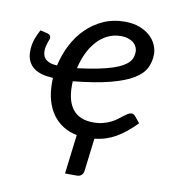

<svg xmlns="http://www.w3.org/2000/svg" viewBox="-78 -583 747 826"><g transform="rotate(10 295.0 -170.0)"><path d="M82.5 -329.5Q82.5 -304 99.5 -291Q116.5 -278 146.5 -277.5Q157 -325 179 -368Q201 -411 233.5 -443.2Q266 -475.5 308.2 -494.5Q350.5 -513.5 401 -513.5Q439.5 -513.5 467.5 -502.5Q495.5 -491.5 513.5 -474.5Q531.5 -457.5 540.2 -437Q549 -416.5 549 -398Q549 -365 535.5 -337.2Q522 -309.5 486 -287.2Q450 -265 387 -248.5Q324 -232 225 -222Q224.5 -216.5 224.5 -211.2Q224.5 -206 224.5 -200.5Q224.5 -133.5 253.8 -98.2Q283 -63 342 -63Q366 -63 384.8 -68Q403.5 -73 418.2 -80.2Q433 -87.5 444.2 -96.2Q455.5 -105 465 -112.2Q474.5 -119.5 482.5 -124.5Q490.5 -129.5 498.5 -129.5Q507.5 -129.5 515 -121L537.5 -93.5Q515.5 -71 494.2 -53.8Q473 -36.5 451.5 -24.2Q430 -12 407.5 -4.8Q385 2.5 359.5 5L342 148Q340.5 160.5 332.8 167.5Q325 174.5 314 174.5H261L282 3Q248 -3.5 221.2 -20.5Q194.5 -37.5 176 -63.2Q157.5 -89 147.8 -123.2Q138 -157.5 138 -198.5Q138 -204 138 -209.8Q138 -215.5 138.5 -221.5Q113 -222.5 91.5 -228.2Q70 -234 54.8 -245.2Q39.5 -256.5 30.8 -274Q22 -291.5 22 -316.5Q22 -329 23.5 -340Q25 -351 28.2 -362.5Q31.5 -374 36.8 -386.2Q42 -398.5 50 -413.5L81 -406.5Q90 -404 93.2 -399Q96.5 -394 96.5 -389Q96.5 -385 94.2 -379.5Q92 -374 89.5 -366.5Q87 -359 84.8 -349.8Q82.5 -340.5 82.5 -329.5ZM396 -449.5Q364.5 -449.5 338 -436.5Q311.5 -423.5 290.8 -400.5Q270 -377.5 255.5 -346.8Q241 -316 233 -280.5Q284.5 -287 322 -294.5Q359.5 -302 385.8 -310.8Q412 -319.5 428.2 -329Q444.5 -338.5 453.8 -349.2Q463 -360 466.2 -371.2Q469.5 -382.5 469.5 -394.5Q469.5 -403.5 465.5 -413.2Q461.5 -423 452.8 -431Q444 -439 430 -444.2Q416 -449.5 396 -449.5Z"/></g></svg>

Font: Lato
Style: Italic
Weight: 400
Italic angle: -7°
Designer: Lukasz Dziedzic
Foundry: tyPoland Lukasz Dziedzic
Version: Version 2.007; 2014-02-27